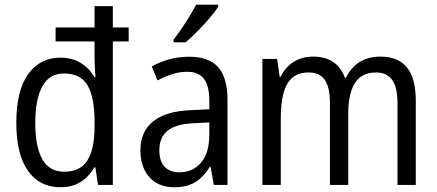

<svg xmlns="http://www.w3.org/2000/svg" viewBox="-20 -786 1859 816"><path d="M237.3 9.8Q148.4 9.8 98.9 -60.1Q49.3 -129.9 49.3 -264.2Q49.3 -400.9 99.6 -470.9Q149.9 -541 236.8 -541Q271 -541 298.3 -530.5Q325.7 -520 346.4 -501.5Q367.2 -482.9 381.3 -458H385.7Q384.3 -476.6 383.1 -498.8Q381.8 -521 381.8 -537.6V-609.9H216.3V-669.4H381.8V-759.8H459.5V-669.4H526.9V-609.9H459.5V0H396.5L385.3 -74.7H380.9Q366.2 -49.3 346.2 -30.5Q326.2 -11.7 299.6 -1Q272.9 9.8 237.3 9.8ZM252.4 -56.2Q320.8 -56.2 351.3 -104Q381.8 -151.9 381.8 -248.5V-270Q381.8 -371.6 352.5 -422.6Q323.2 -473.6 251.5 -473.6Q189.9 -473.6 159.9 -418.9Q129.9 -364.3 129.9 -263.2Q129.9 -162.6 159.7 -109.4Q189.5 -56.2 252.4 -56.2Z M783.7 -544.9Q868.7 -544.9 907.7 -499.8Q946.8 -454.6 946.8 -362.8V0H888.7L875 -77.6H872.1Q854.5 -49.3 833.5 -29.8Q812.5 -10.3 785.4 -0.2Q758.3 9.8 720.2 9.8Q675.3 9.8 643.1 -9.8Q610.8 -29.3 593.8 -64.7Q576.7 -100.1 576.7 -147.5Q576.7 -227.1 631.3 -270.5Q686 -314 793 -317.9L869.6 -321.8V-356.4Q869.6 -423.3 845.9 -452.1Q822.3 -481 775.9 -481Q743.7 -481 712.2 -470.9Q680.7 -460.9 649.4 -444.3L625 -503.4Q658.2 -522.5 698.7 -533.7Q739.3 -544.9 783.7 -544.9ZM869.6 -265.6 804.2 -262.2Q725.6 -258.8 691.4 -230Q657.2 -201.2 657.2 -147.9Q657.2 -99.6 680.2 -76.7Q703.1 -53.7 741.7 -53.7Q799.8 -53.7 834.7 -95Q869.6 -136.2 869.6 -213.9ZM907.2 -766.1V-756.8Q897.5 -741.7 881.1 -721.7Q864.7 -701.7 845 -680.2Q825.2 -658.7 805.2 -639.4Q785.2 -620.1 769 -606H717.8V-617.7Q735.4 -640.1 752.9 -666Q770.5 -691.9 786.1 -717.8Q801.8 -743.7 813.5 -766.1Z M1596.2 -545.4Q1671.9 -545.4 1709.5 -499.5Q1747.1 -453.6 1747.1 -356V0H1669.4V-347.7Q1669.4 -415 1646.5 -446.5Q1623.5 -478 1579.1 -478Q1516.1 -478 1488 -432.6Q1460 -387.2 1460 -300.3V0H1382.3V-348.1Q1382.3 -393.6 1372.3 -422.4Q1362.3 -451.2 1342.3 -464.6Q1322.3 -478 1291.5 -478Q1247.1 -478 1221.2 -454.6Q1195.3 -431.2 1184.3 -387.9Q1173.3 -344.7 1173.3 -285.2V0H1095.2V-535.6H1157.7L1168.5 -460H1172.9Q1186 -487.3 1206.3 -506.3Q1226.6 -525.4 1252.7 -535.4Q1278.8 -545.4 1310.1 -545.4Q1363.8 -545.4 1397.7 -521.5Q1431.6 -497.6 1445.3 -455.6H1450.2Q1472.7 -501 1509.5 -523.2Q1546.4 -545.4 1596.2 -545.4Z"/></svg>

Font: Open Sans SemiCondensed
Style: Regular
Weight: 400
Width: 4
Designer: Monotype Design Team
Foundry: Monotype Imaging Inc.
Version: Version 3.000